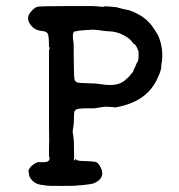

<svg xmlns="http://www.w3.org/2000/svg" viewBox="-20 -588 587 631"><path d="M87 -499Q59 -527 84 -552Q94 -563 102 -565.5Q110 -568 190.5 -568Q271 -568 286 -568L300 -567Q324 -564 322 -567H333L366 -564Q365 -564 365.5 -563.5Q366 -563 372.5 -561.5Q379 -560 382.5 -559Q386 -558 387.5 -558Q389 -558 393.5 -556.5Q398 -555 399.5 -555.5Q401 -556 416 -550Q462 -531 485 -495Q487 -491 495 -479.5Q503 -468 509 -444Q516 -415 512 -384Q510 -380 510 -368Q510 -356 495 -325Q461 -257 374 -238Q356 -234 355.5 -235Q355 -236 350 -236Q345 -236 335.5 -237Q326 -238 318.5 -236.5Q311 -235 305.5 -234.5Q300 -234 291 -232H267Q238 -232 231.5 -228.5Q225 -225 224 -219Q223 -213 223 -196Q223 -179 220.5 -168Q218 -157 219.5 -150Q221 -143 221 -139.5Q221 -136 222 -131.5Q223 -127 223 -104Q223 -81 223.5 -76Q224 -71 223 -66.5Q222 -62 225 -61Q228 -60 227 -63Q226 -66 226 -66.5Q226 -67 229 -64.5Q232 -62 236 -60.5Q240 -59 262 -58.5Q284 -58 293 -56Q302 -54 308 -43Q328 -10 299 9Q288 16 274 17.5Q260 19 254 20Q248 21 241.5 21Q235 21 232.5 22Q230 23 182 23Q134 23 131.5 22Q129 21 119 20Q89 17 77 -8Q75 -12 75 -17.5Q75 -23 74 -23Q73 -23 73 -25.5Q73 -28 76 -33Q82 -42 84 -43Q86 -44 91.5 -48.5Q97 -53 103 -54.5Q109 -56 109 -55.5Q109 -55 110 -55Q113 -55 122 -55Q149 -55 141 -75Q141 -77 141 -98.5Q141 -120 141.5 -122Q142 -124 142 -127Q142 -130 141.5 -131.5Q141 -133 141 -272V-425Q141 -424 142 -424Q144 -433 142.5 -433Q141 -433 141 -434Q141 -435 141 -437Q141 -441 140.5 -456Q140 -471 137 -477Q133 -485 119 -486Q98 -488 87 -499ZM224 -484Q216 -478 222 -445Q222 -441 222.5 -385Q223 -329 225.5 -324.5Q228 -320 233 -317.5Q238 -315 266 -314.5Q294 -314 294.5 -313.5Q295 -313 301.5 -312.5Q308 -312 314 -311Q364 -303 388 -322Q389 -323 392 -325.5Q395 -328 401.5 -334Q408 -340 408 -341Q408 -342 413 -347Q418 -352 418.5 -355.5Q419 -359 422 -364Q425 -369 427 -375Q429 -381 432 -384.5Q435 -388 435.5 -403.5Q436 -419 434 -422.5Q432 -426 430 -431.5Q428 -437 424.5 -440.5Q421 -444 420.5 -443.5Q420 -443 416 -448Q407 -462 385 -473Q363 -484 341.5 -485Q320 -486 317 -487Q314 -488 309 -488.5Q304 -489 303.5 -489Q303 -489 296.5 -489.5Q290 -490 288.5 -490.5Q287 -491 276.5 -490Q266 -489 254 -488.5Q242 -488 239 -487Q236 -486 231 -485.5Q226 -485 224 -484Z"/></svg>

Font: TT2020 Style E
Style: Regular
Weight: 400
Version: Version 00.2